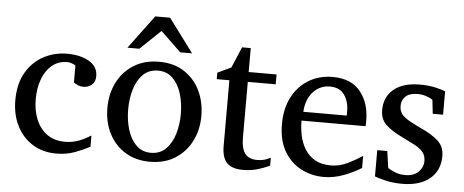

<svg xmlns="http://www.w3.org/2000/svg" viewBox="-49 -838 2337 968"><g transform="rotate(5 1119.0 -354.0)"><path d="M432.1 -37.1Q398.4 -19 356.2 -3.4Q314 12.2 263.2 12.2Q193.4 12.2 141.8 -20.5Q90.3 -53.2 62.3 -109.6Q34.2 -166 34.2 -237.8Q34.2 -321.8 67.6 -378.9Q101.1 -436 156 -465.1Q210.9 -494.1 274.9 -494.1Q340.8 -494.1 385.5 -468.5Q430.2 -442.9 430.2 -394Q430.2 -364.7 411.9 -349.9Q393.6 -335 371.1 -335Q354.5 -335 342.3 -340.6Q330.1 -346.2 320.8 -352.1V-439Q297.9 -452.1 278.8 -452.1Q234.4 -452.1 202.4 -426Q170.4 -399.9 153.3 -354.5Q136.2 -309.1 136.2 -251Q136.2 -195.8 154.8 -150.1Q173.3 -104.5 210.2 -77.6Q247.1 -50.8 301.8 -50.8Q336.4 -50.8 368.2 -62Q399.9 -73.2 432.1 -94.2Z M975.6 -240.2Q975.6 -169.4 946.3 -112.1Q917 -54.7 863.5 -21.2Q810.1 12.2 736.8 12.2Q664.1 12.2 610.8 -21Q557.6 -54.2 528.8 -111.3Q500 -168.5 500 -240.2Q500 -311.5 529.1 -369.1Q558.1 -426.8 612.1 -460.4Q666 -494.1 739.7 -494.1Q814.5 -494.1 867.2 -460Q919.9 -425.8 947.8 -368.2Q975.6 -310.5 975.6 -240.2ZM871.6 -241.2Q871.6 -295.9 857.2 -343.3Q842.8 -390.6 813.2 -419.9Q783.7 -449.2 738.8 -449.2Q692.4 -449.2 662.8 -419.9Q633.3 -390.6 619.1 -343.3Q605 -295.9 605 -241.2Q605 -187 619.4 -139.4Q633.8 -91.8 663.3 -62.5Q692.9 -33.2 737.8 -33.2Q783.7 -33.2 813.2 -62.5Q842.8 -91.8 857.2 -139.2Q871.6 -186.5 871.6 -241.2ZM901.4 -550.8H841.3L738.3 -649.9L634.3 -550.8H574.2L700.2 -720.2H775.4Z M1342.8 -21Q1342.8 -21 1324 -12.7Q1305.2 -4.4 1274.7 3.9Q1244.1 12.2 1208 12.2Q1151.9 12.2 1126.2 -14.4Q1100.6 -41 1100.6 -100.1V-432.1H1036.6V-464.8L1105 -497.1L1149.9 -603H1193.8V-481.9H1335V-432.1H1193.8V-152.8Q1193.8 -93.3 1213.9 -68.6Q1233.9 -43.9 1273.9 -43.9Q1303.2 -43.9 1323 -52.5Q1342.8 -61 1342.8 -61Z M1805.7 -49.8Q1763.7 -23.9 1715.1 -5.9Q1666.5 12.2 1615.7 12.2Q1555.2 12.2 1502.2 -14.9Q1449.2 -42 1416.5 -97.2Q1383.8 -152.3 1383.8 -235.8Q1383.8 -314 1414.1 -372.1Q1444.3 -430.2 1497.6 -462.2Q1550.8 -494.1 1618.7 -494.1Q1711.9 -494.1 1758.8 -436.3Q1805.7 -378.4 1805.7 -289.1Q1805.7 -284.2 1805.7 -276.1Q1805.7 -268.1 1804.7 -261.2H1480.5Q1480.5 -223.1 1488.5 -185.3Q1496.6 -147.5 1515.6 -116.7Q1534.7 -85.9 1566.9 -67.4Q1599.1 -48.8 1647.5 -48.8Q1690.4 -48.8 1731.2 -68.6Q1772 -88.4 1805.7 -110.8ZM1705.6 -306.2V-328.1Q1705.6 -377.4 1681.9 -411.1Q1658.2 -444.8 1608.4 -444.8Q1559.1 -444.8 1524.4 -407.7Q1489.7 -370.6 1485.8 -306.2Z M2203.6 -145Q2203.6 -71.3 2152.8 -29.5Q2102.1 12.2 2012.7 12.2Q1966.8 12.2 1928 2.7Q1889.2 -6.8 1874 -13.2V-146H1924.8L1937 -61Q1952.1 -51.3 1974.4 -42.2Q1996.6 -33.2 2025.9 -33.2Q2068.8 -33.2 2092.3 -57.1Q2115.7 -81.1 2115.7 -110.8Q2115.7 -139.2 2101.3 -156.7Q2086.9 -174.3 2059.6 -189Q2032.2 -203.6 1993.7 -222.2Q1939 -248 1909.9 -276.1Q1880.9 -304.2 1880.9 -349.1Q1880.9 -416 1927.7 -455.1Q1974.6 -494.1 2061 -494.1Q2105 -494.1 2139.4 -486.1Q2173.8 -478 2189 -471.2V-353H2136.7L2128.9 -422.9Q2118.2 -431.2 2097.2 -438.5Q2076.2 -445.8 2052.7 -445.8Q2011.7 -445.8 1991.7 -427Q1971.7 -408.2 1971.7 -378.9Q1971.7 -356.4 1981.9 -340.8Q1992.2 -325.2 2016.6 -310.3Q2041 -295.4 2083 -275.9Q2135.3 -252.9 2169.4 -223.4Q2203.6 -193.8 2203.6 -145Z"/></g></svg>

Font: Eeyek
Style: Regular
Weight: 400
Designer: Pravabati Chingangbam and Tabish
Foundry: SIL International
Version: Version 2.000